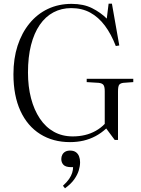

<svg xmlns="http://www.w3.org/2000/svg" viewBox="-20 -758 766 1043"><path d="M360 14Q268 14 198.5 -29.5Q129 -73 91 -155.5Q53 -238 53 -355Q53 -440 75.5 -509.5Q98 -579 140 -630.5Q182 -682 240 -709.5Q298 -737 369 -737Q434 -737 480.5 -713.5Q527 -690 560 -657L570 -738H588L628 -511L609 -508Q584 -573 549.5 -619Q515 -665 470 -689.5Q425 -714 367 -714Q314 -714 270.5 -691Q227 -668 196 -623Q165 -578 148.5 -513Q132 -448 132 -364Q132 -288 148.5 -224.5Q165 -161 196.5 -114Q228 -67 273 -42Q318 -17 375 -17Q410 -17 441.5 -24.5Q473 -32 500.5 -47.5Q528 -63 549 -85V-263Q549 -287 542 -296.5Q535 -306 516 -308L451 -312V-330H704V-312L650 -308Q634 -306 627.5 -297.5Q621 -289 621 -260V2H603L557 -60Q530 -35 499 -18.5Q468 -2 433.5 6Q399 14 360 14ZM333 265 322 251Q344 231 355.5 214Q367 197 372 181Q377 165 377 150H367Q337 150 325 137.5Q313 125 313 106Q313 93 318.5 82.5Q324 72 334.5 66Q345 60 361 60Q380 60 392 68.5Q404 77 409.5 91.5Q415 106 415 123Q415 144 408 167.5Q401 191 383.5 216Q366 241 333 265Z"/></svg>

Font: Literata 60pt Light
Style: Regular
Weight: 300
Designer: Latin by Veronika Burian and Jose Scaglione. Greek by Irene Vlachou. Cyrillic by Vera Evstafieva.
Foundry: TypeTogether
Version: Version 3.103;gftools[0.9.29]